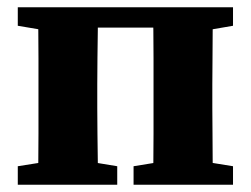

<svg xmlns="http://www.w3.org/2000/svg" viewBox="-20 -509 691 529"><path d="M84 0Q85 -26 85.5 -63Q86 -100 86 -140Q86 -180 86 -212V-276Q86 -309 86 -349Q86 -389 85.5 -426.5Q85 -464 84 -489H250Q250 -464 249.5 -426.5Q249 -389 248.5 -349Q248 -309 248 -276V-212Q248 -180 248.5 -140Q249 -100 249.5 -63Q250 -26 250 0ZM401 0Q402 -26 402.5 -63Q403 -100 403 -140Q403 -180 403 -212V-276Q403 -309 403 -349Q403 -389 402.5 -426.5Q402 -464 401 -489H567Q566 -464 566 -426.5Q566 -389 565.5 -349Q565 -309 565 -276V-212Q565 -180 565.5 -140Q566 -100 566 -63Q566 -26 567 0ZM29 0V-51L130 -67H206L303 -51V0ZM348 0V-51L447 -67H523L622 -51V0ZM29 -438V-489H163V-421H130ZM489 -421V-489H622V-438L523 -421ZM179 -433V-489H472V-433Z"/></svg>

Font: Source Serif 4 18pt
Style: Bold
Weight: 700
Designer: Frank Grießhammer
Foundry: Adobe Systems Incorporated
Version: Version 4.004;hotconv 1.0.116;makeotfexe 2.5.65601